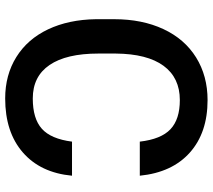

<svg xmlns="http://www.w3.org/2000/svg" viewBox="-58 -702 770 693"><g transform="rotate(90 326.5 -356.0)"><path d="M614.7 -231.4Q604 -117.7 530.8 -54Q457.5 9.8 335.9 9.8Q251 9.8 186.3 -30.5Q121.6 -70.8 86.4 -145Q51.3 -219.2 49.8 -317.4V-383.8Q49.8 -484.4 85.4 -561Q121.1 -637.7 187.7 -679.2Q254.4 -720.7 341.8 -720.7Q459.5 -720.7 531.2 -656.7Q603 -592.8 614.7 -476.1H491.7Q482.9 -552.7 447 -586.7Q411.1 -620.6 341.8 -620.6Q261.2 -620.6 218 -561.8Q174.8 -502.9 173.8 -389.2V-326.2Q173.8 -210.9 215.1 -150.4Q256.3 -89.8 335.9 -89.8Q408.7 -89.8 445.3 -122.6Q481.9 -155.3 491.7 -231.4Z"/></g></svg>

Font: RobotoDraft Medium
Style: Regular
Weight: 500
Version: Version 2.001152; 2014